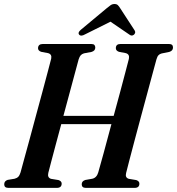

<svg xmlns="http://www.w3.org/2000/svg" viewBox="-26 -914 861 934"><path d="M209 -73Q203.5 -49.5 222.5 -44L259 -38Q274 -32.5 274 -21Q274 0 250 0H15Q-5.5 0 -5.5 -17.5Q-5.5 -33.5 11.5 -39L45 -44.5Q56.5 -47.5 63 -54.2Q69.5 -61 74 -75.5Q79.5 -96.5 91.2 -138.8Q103 -181 117.8 -235.8Q132.5 -290.5 148.5 -349.8Q164.5 -409 179.5 -464.2Q194.5 -519.5 205.8 -562.8Q217 -606 223 -628.5Q227.5 -650 208 -655.5L174 -662Q159 -667.5 159 -679.5Q159.5 -700 182.5 -700H417.5Q429 -700 433.2 -695.2Q437.5 -690.5 437.5 -682.5Q437.5 -667 419.5 -661.5L382.5 -654.5Q372.5 -651.5 366.8 -645.2Q361 -639 356.5 -625Q350.5 -603 339 -560.2Q327.5 -517.5 312.8 -462.8Q298 -408 282.5 -350.5H527Q543 -408.5 557.8 -464Q572.5 -519.5 584 -562.8Q595.5 -606 601 -628Q605.5 -650 586 -655.5L552.5 -662Q537.5 -667.5 537.5 -679.5Q537.5 -700 560 -700H796Q816 -700 815.5 -682.5Q815.5 -667 797.5 -661.5L760.5 -654Q750.5 -651.5 744.8 -645.2Q739 -639 735 -625Q729 -603 717.2 -559.5Q705.5 -516 690.5 -460.5Q675.5 -405 659.5 -345.8Q643.5 -286.5 629 -231.8Q614.5 -177 603.5 -135Q592.5 -93 587.5 -72.5Q581.5 -49.5 601 -44L637 -38Q652.5 -32.5 652 -20.5Q652 0 628.5 0H392Q371.5 0 371.5 -17.5Q371.5 -33 389 -38.5L423 -44.5Q444.5 -49.5 452 -75.5Q460 -103 477.8 -168Q495.5 -233 516 -310H272Q258 -258 245.2 -210.5Q232.5 -163 223 -127Q213.5 -91 209 -73ZM388 -747Q368 -735.5 359.5 -745Q350.5 -755 367 -769L492.5 -873.5Q504 -883 512.2 -888.8Q520.5 -894.5 531 -894.5Q541.5 -894.5 547.2 -889Q553 -883.5 559 -873.5L629 -766Q633 -759.5 631 -753.5Q629 -747.5 624.5 -744.5Q614 -736.5 601.5 -747L511.5 -808.5Z"/></svg>

Font: Fraunces 144pt Soft SemiBold
Style: Italic
Weight: 600
Italic angle: -16°
Version: Version 1.000;[b76b70a41]